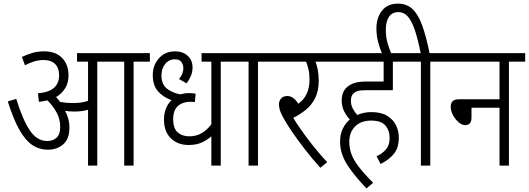

<svg xmlns="http://www.w3.org/2000/svg" viewBox="-20 -916 2925 1062"><path d="M364 -209Q364 -147 329.5 -117.5Q295 -88 246 -88Q197 -88 158.5 -114Q120 -140 87 -198.5Q54 -257 23 -355L70 -369Q106 -252 145.5 -194Q185 -136 241 -136Q273 -136 293 -154.5Q313 -173 313 -214Q313 -258 292.5 -295Q272 -332 242 -361Q220 -355 195 -353L190 -400Q251 -405 279 -430.5Q307 -456 307 -499Q307 -540 285 -562Q263 -584 222 -584Q195 -584 170 -576.5Q145 -569 118 -555L101 -601Q131 -615 160 -623.5Q189 -632 225 -632Q288 -632 323.5 -595.5Q359 -559 359 -499Q359 -458 340.5 -428Q322 -398 290 -379Q303 -366 313 -352Q331 -349 348 -347.5Q365 -346 382 -346Q406 -346 426 -348.5Q446 -351 467 -358V-575H406V-622H809V-575H719V0H667V-575H518V0H467V-309Q448 -303 428.5 -301Q409 -299 390 -299Q364 -299 340 -303Q351 -283 357.5 -259.5Q364 -236 364 -209Z M1291 -575H1201V0H1149V-162Q1128 -143 1097.5 -128.5Q1067 -114 1023 -114Q963 -114 925 -151Q887 -188 887 -255Q887 -286 897 -313.5Q907 -341 929 -362Q883 -378 854 -411Q825 -444 825 -501Q825 -555 859 -593.5Q893 -632 949 -632Q991 -632 1018 -607.5Q1045 -583 1045 -543Q1045 -517 1035.5 -495Q1026 -473 1012 -455L970 -479Q980 -490 987 -505.5Q994 -521 994 -539Q994 -559 983 -573.5Q972 -588 947 -588Q914 -588 893.5 -562Q873 -536 873 -499Q873 -450 903 -426Q933 -402 978 -394Q1000 -401 1027 -401Q1037 -401 1046 -400Q1055 -399 1062 -398L1058 -352Q1046 -353 1032 -353Q991 -353 964.5 -330Q938 -307 938 -257Q938 -205 963 -183.5Q988 -162 1027 -162Q1066 -162 1095.5 -179.5Q1125 -197 1149 -228V-575H1095V-622H1291Z M1407 -575V0H1355V-575H1278V-622H1497V-575Z M1790 -19 1752 12Q1705 -40 1664.5 -92.5Q1624 -145 1593.5 -190Q1563 -235 1548 -263Q1533 -290 1528 -307Q1523 -324 1523 -339Q1523 -358 1535 -371.5Q1547 -385 1569 -385Q1603 -385 1630 -342Q1659 -362 1675.5 -395.5Q1692 -429 1692 -476Q1692 -509 1686 -534Q1680 -559 1673 -575H1484V-622H1821V-575H1725Q1733 -556 1738 -528Q1743 -500 1743 -471Q1743 -413 1723.5 -374Q1704 -335 1672 -309Q1640 -283 1602 -264Q1639 -204 1689.5 -138Q1740 -72 1790 -19Z M2063 -52Q2093 -65 2114 -88.5Q2135 -112 2135 -152Q2135 -195 2111.5 -222Q2088 -249 2033 -249Q1976 -249 1944 -216.5Q1912 -184 1912 -132Q1912 -99 1922.5 -67.5Q1933 -36 1961.5 2.5Q1990 41 2044 95L2007 126Q1936 52 1898.5 -8Q1861 -68 1861 -133Q1861 -172 1875.5 -203Q1890 -234 1915 -255Q1897 -274 1883.5 -300.5Q1870 -327 1870 -360Q1870 -405 1896 -431Q1913 -447 1937.5 -456Q1962 -465 2009 -465H2102V-575H1808V-622H2244V-575H2153V-417H2001Q1973 -417 1958 -412.5Q1943 -408 1934 -398Q1921 -385 1921 -358Q1921 -335 1931.5 -315.5Q1942 -296 1956 -280Q1992 -296 2034 -296Q2088 -296 2121.5 -275.5Q2155 -255 2170.5 -223Q2186 -191 2186 -155Q2186 -99 2159 -65.5Q2132 -32 2085 -9Z M2095 -615Q2081 -648 2071.5 -683.5Q2062 -719 2062 -759Q2062 -817 2092.5 -856.5Q2123 -896 2181 -896Q2229 -896 2261 -866.5Q2293 -837 2315 -776.5Q2337 -716 2356 -622H2450V-575H2360V0H2308V-575H2231V-622H2307Q2290 -706 2272.5 -755.5Q2255 -805 2233.5 -827Q2212 -849 2185 -849Q2148 -849 2131 -822Q2114 -795 2114 -753Q2114 -712 2123 -680Q2132 -648 2146 -615Z M2437 -622H2885V-575H2795V0H2743V-320H2588V-266Q2588 -224 2553 -224Q2535 -224 2516.5 -240Q2498 -256 2485.5 -279.5Q2473 -303 2473 -325Q2473 -344 2483 -355.5Q2493 -367 2520 -367H2743V-575H2437Z"/></svg>

Font: Noto Sans Devanagari UI Condensed Light
Style: Regular
Weight: 300
Width: 3
Designer: Jelle Bosma - Monotype Design Team
Foundry: Monotype Imaging Inc.
Version: Version 2.004; ttfautohint (v1.8.4.7-5d5b)